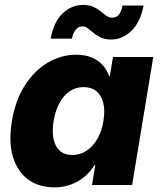

<svg xmlns="http://www.w3.org/2000/svg" viewBox="-20 -765 662 794"><path d="M205.1 9.8Q140.6 9.8 96.2 -22.9Q51.8 -55.7 33.4 -116.9Q15.1 -178.2 29.3 -264.6Q43.9 -351.6 83.3 -412.6Q122.6 -473.6 177.7 -506.1Q232.9 -538.6 294.9 -538.6Q332.5 -538.6 359.9 -527.1Q387.2 -515.6 404.8 -495.6Q422.4 -475.6 431.2 -450.2H434.1L447.3 -529.3H613.8L526.4 0H360.4L374 -82H370.6Q354 -54.7 329.3 -34.2Q304.7 -13.7 273.7 -2Q242.7 9.8 205.1 9.8ZM279.3 -124Q311.5 -124 337.9 -141.6Q364.3 -159.2 382.6 -190.7Q400.9 -222.2 407.7 -264.6Q415 -307.6 407.2 -339.1Q399.4 -370.6 378.7 -387.7Q357.9 -404.8 325.7 -404.8Q293.9 -404.8 268.6 -387.7Q243.2 -370.6 226.1 -339.4Q209 -308.1 201.7 -264.6Q194.8 -221.7 201.4 -189.9Q208 -158.2 227.8 -141.1Q247.6 -124 279.3 -124ZM439.9 -601.6Q414.6 -601.6 397.2 -609.6Q379.9 -617.7 367.2 -628.7Q354.5 -639.6 343.8 -647.7Q333 -655.8 320.3 -655.8Q304.2 -655.8 293.2 -642.1Q282.2 -628.4 277.3 -605H189.5Q202.1 -674.3 239 -709.5Q275.9 -744.6 323.2 -744.6Q348.6 -744.6 366 -736.8Q383.3 -729 396.2 -718.5Q409.2 -708 419.9 -700Q430.7 -691.9 443.4 -691.9Q461.9 -691.9 471.9 -704.8Q481.9 -717.8 486.8 -742.2H573.7Q561 -673.8 523.7 -637.7Q486.3 -601.6 439.9 -601.6Z"/></svg>

Font: Inter 24pt ExtraBold
Style: Italic
Weight: 800
Italic angle: -9.3988°
Designer: Rasmus Andersson
Foundry: rsms
Version: Version 4.001;git-66647c0bb